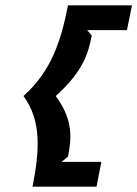

<svg xmlns="http://www.w3.org/2000/svg" viewBox="-20 -630 515 720"><path d="M68 -270C137 -176 128 -63 102 70H342L360 -23H211L235 -43C247 -106 258 -176 189 -270C294 -364 312 -434 324 -497L307 -517H456L475 -610H235C209 -477 173 -364 68 -270Z"/></svg>

Font: Charger EcoBlack
Style: Obl
Weight: 1000
Designer: Jasper
Foundry: Cannot Into Space Fonts
Version: Version 1.1